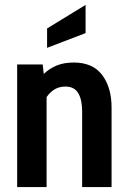

<svg xmlns="http://www.w3.org/2000/svg" viewBox="-20 -763 521 783"><path d="M50 0V-500H154L158.5 -461.5Q182 -484 211.5 -496Q241 -508 281 -508Q358.5 -508 396.8 -457Q435 -406 435 -325V0H315V-309Q315 -356.5 299 -383.2Q283 -410 247 -410Q222 -410 203 -398.8Q184 -387.5 170 -367V0ZM172 -568V-647L329 -743V-628Z"/></svg>

Font: Cabin Condensed
Style: Bold
Weight: 700
Width: 3
Designer: Pablo Impallari
Foundry: Pablo Impallari. http://www.impallari.com Igino Marini. http://www.ikern.com
Version: Version 3.001; ttfautohint (v1.8.3)